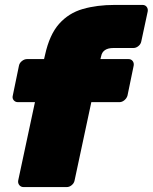

<svg xmlns="http://www.w3.org/2000/svg" viewBox="-20 -760 620 780"><path d="M76 0Q65 0 58.5 -8Q52 -16 54 -27L122 -345H53Q42 -345 35.5 -353Q29 -361 32 -372L57 -493Q59 -504 69 -512Q79 -520 90 -520H159L163 -537Q181 -619 220 -663Q259 -707 316.5 -723.5Q374 -740 446 -740H559Q570 -740 576 -732Q582 -724 580 -713L554 -592Q552 -581 542.5 -573Q533 -565 522 -565H441Q419 -565 406.5 -556.5Q394 -548 391 -532L388 -520H502Q513 -520 519 -512Q525 -504 523 -493L498 -372Q495 -361 485.5 -353Q476 -345 465 -345H351L283 -27Q281 -16 271.5 -8Q262 0 251 0Z"/></svg>

Font: Rubik Black
Style: Italic
Weight: 900
Italic angle: -12°
Designer: Hubert and Fischer
Foundry: Hubert and Fischer
Version: Version 2.300;gftools[0.9.30]